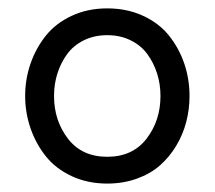

<svg xmlns="http://www.w3.org/2000/svg" viewBox="-20 -540 512 458"><path d="M40 -311Q40 -351.1 52.7 -387.9Q65.4 -424.8 89.1 -454.6Q112.8 -484.4 150.9 -502.2Q189 -520 235.8 -520Q283.2 -520 321.5 -502.2Q359.9 -484.4 383.5 -454.6Q407.2 -424.8 419.7 -387.9Q432.1 -351.1 432.1 -311Q432.1 -279.3 424.3 -249.3Q416.5 -219.2 400.4 -192.4Q384.3 -165.5 361.6 -145.5Q338.9 -125.5 306.4 -113.8Q273.9 -102.1 235.8 -102.1Q189 -102.1 150.9 -119.9Q112.8 -137.7 89.1 -167.5Q65.4 -197.3 52.7 -234.4Q40 -271.5 40 -311ZM362.8 -311Q362.8 -339.4 354.7 -364.7Q346.7 -390.1 331.5 -410.9Q316.4 -431.6 291.7 -443.8Q267.1 -456.1 235.8 -456.1Q204.6 -456.1 179.9 -443.8Q155.3 -431.6 140.1 -410.9Q125 -390.1 116.9 -364.7Q108.9 -339.4 108.9 -311Q108.9 -252.4 142.1 -209.2Q175.3 -166 235.8 -166Q296.4 -166 329.6 -209.2Q362.8 -252.4 362.8 -311Z"/></svg>

Font: LT Superior
Style: Regular
Weight: 400
Designer: Daniel Lyons
Foundry: LyonsType
Version: Version 1.000